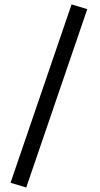

<svg xmlns="http://www.w3.org/2000/svg" viewBox="-20 -731 444 854"><path d="M298.3 -711.4 368.2 -690.4 96.7 103 26.9 82Z"/></svg>

Font: Shabnam FD-WOL
Style: FD-WOL
Weight: 400
Foundry: DejaVu fonts team - Redesigned by Saber Rastikerdar - Based on Vazir font
Version: Version 5.0.1